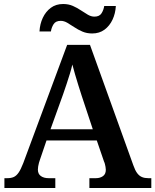

<svg xmlns="http://www.w3.org/2000/svg" viewBox="-20 -938 775 958"><path d="M2 0V-49H17Q36 -49 49 -55Q62 -61 73 -77Q84 -93 96 -124L315 -714H429L645 -114Q654 -88 664.5 -74Q675 -60 688.5 -54.5Q702 -49 719 -49H735V0H426V-49H459Q479 -49 493.5 -59Q508 -69 508 -91Q508 -98 506.5 -105.5Q505 -113 503.5 -119.5Q502 -126 499 -132L463 -237H212L180 -143Q177 -135 174.5 -126Q172 -117 170.5 -108Q169 -99 169 -92Q169 -70 184 -59.5Q199 -49 222 -49H256V0ZM232 -293H443L387 -462Q379 -487 370.5 -514Q362 -541 354.5 -567Q347 -593 341 -616Q336 -594 328.5 -569.5Q321 -545 312.5 -519.5Q304 -494 295 -468ZM440 -771Q413 -771 391 -780.5Q369 -790 350.5 -802.5Q332 -815 315.5 -824.5Q299 -834 283 -834Q258 -834 247.5 -817.5Q237 -801 234 -781H177Q179 -818 193.5 -849Q208 -880 233.5 -899Q259 -918 295 -918Q322 -918 343.5 -908.5Q365 -899 383.5 -886.5Q402 -874 418.5 -864.5Q435 -855 451 -855Q476 -855 486.5 -871.5Q497 -888 500 -908H558Q556 -871 541.5 -840Q527 -809 501.5 -790Q476 -771 440 -771Z"/></svg>

Font: Noto Serif Kannada SemiBold
Style: Regular
Weight: 600
Version: Version 2.003